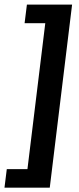

<svg xmlns="http://www.w3.org/2000/svg" viewBox="-20 -748 351 857"><path d="M0 89.8 10.3 6.8H102.5L182.1 -644.5H89.8L100.1 -727.5H301.8L202.1 89.8Z"/></svg>

Font: Muli
Style: Semi-BoldItalic
Weight: 600
Italic angle: -7°
Designer: Vernon Adams
Foundry: newtypography
Version: Version 2.0; ttfautohint (v1.00rc1.2-2d82) -l 8 -r 50 -G 200